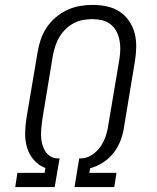

<svg xmlns="http://www.w3.org/2000/svg" viewBox="-20 -763 640 783"><path d="M42 0 51 -58H162L165 -78Q138 -88 118.5 -110Q99 -132 90.5 -160.5Q82 -189 82.5 -220Q83 -251 88 -282L133 -548Q137 -574 145.5 -600Q154 -626 169.5 -649.5Q185 -673 206.5 -691.5Q228 -710 253.5 -722Q279 -734 305.5 -738.5Q332 -743 358 -743Q387 -743 415.5 -737Q444 -731 467 -716Q490 -701 506 -678Q522 -655 529 -628Q536 -601 535.5 -571.5Q535 -542 530 -512L486 -246Q482 -218 472 -191Q462 -164 444 -140.5Q426 -117 400.5 -100.5Q375 -84 348 -77L344 -58H455L446 0H284L303 -117H309Q333 -117 354.5 -131Q376 -145 390 -165.5Q404 -186 411.5 -209Q419 -232 422 -255L467 -522Q470 -542 470.5 -562Q471 -582 467 -601Q463 -620 454 -636.5Q445 -653 430 -664.5Q415 -676 396 -680.5Q377 -685 357 -685Q338 -685 318.5 -681.5Q299 -678 281 -668.5Q263 -659 248 -644.5Q233 -630 222.5 -612.5Q212 -595 206 -576.5Q200 -558 196 -539L152 -272Q150 -256 148.5 -240Q147 -224 147.5 -207.5Q148 -191 152 -176Q156 -161 163.5 -148Q171 -135 184 -126.5Q197 -118 213 -117H223L203 0Z"/></svg>

Font: Iosevka Etoile Light Oblique
Style: Regular
Weight: 300
Italic angle: -9°
Designer: Belleve Invis
Foundry: Belleve Invis
Version: Version 15.5.2; ttfautohint (v1.8.4)